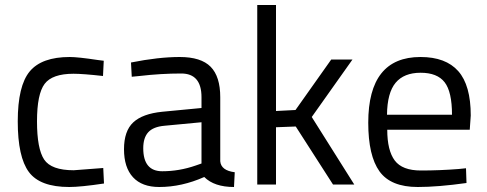

<svg xmlns="http://www.w3.org/2000/svg" viewBox="-20 -738 1948 768"><path d="M259 -510Q292 -510 371 -498L395 -495L392 -434Q312 -443 274 -443Q189 -443 158.5 -402.5Q128 -362 128 -252.5Q128 -143 156.5 -100Q185 -57 275 -57L393 -66L396 -4Q303 10 257 10Q140 10 95.5 -50Q51 -110 51 -252.5Q51 -395 99 -452.5Q147 -510 259 -510Z M786 -349Q786 -444 705 -444Q624 -444 538 -434L507 -431L504 -488Q614 -510 699 -510Q784 -510 822.5 -471Q861 -432 861 -349V-93Q864 -56 919 -49L916 10Q837 10 797 -30Q707 10 617 10Q548 10 512 -29Q476 -68 476 -141Q476 -214 513 -248.5Q550 -283 629 -291L786 -306ZM553 -145Q553 -53 629 -53Q697 -53 763 -76L786 -84V-249L638 -235Q593 -231 573 -209Q553 -187 553 -145Z M1084 0H1009V-718H1084V-294L1162 -298L1305 -500H1390L1227 -270L1397 0H1312L1163 -232L1084 -229Z M1815 -62 1844 -65 1846 -6Q1732 10 1651 10Q1543 10 1498 -52.5Q1453 -115 1453 -247Q1453 -510 1662 -510Q1763 -510 1813 -453.5Q1863 -397 1863 -276L1859 -219H1529Q1529 -136 1559 -96Q1589 -56 1663.5 -56Q1738 -56 1815 -62ZM1788 -279Q1788 -371 1758.5 -409Q1729 -447 1662.5 -447Q1596 -447 1562.5 -407Q1529 -367 1528 -279Z"/></svg>

Font: Titillium-CLs Web
Style: CLs-Regular
Weight: 400
Version: Version 1.002;PS 57.000;hotconv 1.0.70;makeotf.lib2.5.55311